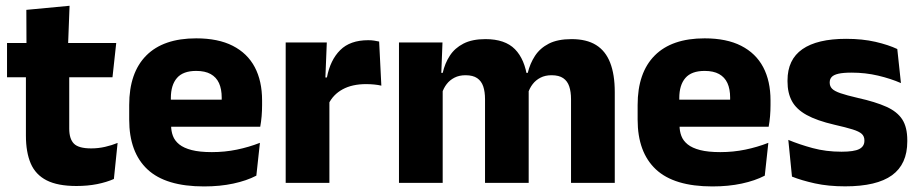

<svg xmlns="http://www.w3.org/2000/svg" viewBox="-20 -640 3218 672"><path d="M247.5 11Q182 11 143.2 -8.8Q104.4 -28.6 87.5 -68Q70.7 -107.4 70.7 -165.5V-440.1H222.3V-189.9Q222.3 -153.9 238.7 -137.3Q255 -120.6 299.3 -120.6Q324.1 -120.6 348 -126.1Q371.9 -131.6 391.6 -139.8L378.6 -13.6Q353.2 -2.3 319.9 4.4Q286.7 11 247.5 11ZM4.6 -369.5V-489.6H386.8L373.7 -369.5ZM72.7 -478.7 72.2 -605.5 223.5 -619.8 218.1 -478.7Z M694 12.5Q559.9 12.5 496.1 -47.2Q432.2 -107 432.2 -221.4V-272.5Q432.2 -385.7 492.1 -445.8Q551.9 -505.8 666.7 -505.8Q743.5 -505.8 794.6 -479.7Q845.8 -453.6 871.6 -405.1Q897.3 -356.5 897.3 -288.5V-272.1Q897.3 -253 895.7 -233.3Q894 -213.5 890.8 -196.4H753.1Q754.8 -225.6 755.4 -251.4Q756 -277.2 756 -297.9Q756 -328.3 746.5 -349.2Q736.9 -370 717.2 -380.9Q697.5 -391.8 666.7 -391.8Q620.7 -391.8 599.4 -367.1Q578 -342.4 578 -296.9V-252L578.9 -235.3V-200.5Q578.9 -181.3 585.2 -164.4Q591.5 -147.5 607.3 -134.7Q623.2 -121.9 650.9 -114.8Q678.7 -107.6 721.6 -107.6Q766.9 -107.6 809 -116.3Q851.1 -125 889.7 -140.1L877.2 -25.2Q843.2 -7.5 796.6 2.5Q750.1 12.5 694 12.5ZM513.2 -196.4V-291.2H860V-196.4Z M1129.9 -276 1088 -368.9H1124.2Q1135.9 -430 1170.7 -464.6Q1205.4 -499.3 1268.8 -499.3Q1279.9 -499.3 1289.2 -497.9Q1298.6 -496.5 1307 -494.6L1314.7 -340.2Q1304.1 -342.8 1290 -344.2Q1275.9 -345.6 1261.5 -345.6Q1212.5 -345.6 1179.1 -327.3Q1145.7 -309 1129.9 -276ZM979.9 0V-491.4H1123.8L1117.5 -334.7L1132.9 -332.5V0Z M1978.6 0V-293Q1978.6 -318.8 1972.3 -337.6Q1966 -356.4 1951.2 -366.5Q1936.3 -376.7 1910.5 -376.7Q1888.3 -376.7 1871.8 -368.2Q1855.3 -359.8 1844.4 -345.6Q1833.4 -331.4 1828 -313.5L1813.3 -385H1827.2Q1835.1 -418 1852.6 -444.7Q1870.1 -471.4 1901 -487.3Q1932 -503.1 1980.4 -503.1Q2033 -503.1 2066.3 -482.4Q2099.6 -461.7 2115.6 -420.4Q2131.7 -379.2 2131.7 -317.6V0ZM1376.4 0V-491.4H1528.7L1523.6 -359.2L1529.4 -354.2V0ZM1677.6 0V-293Q1677.6 -318.8 1671.3 -337.6Q1664.9 -356.4 1650.1 -366.5Q1635.2 -376.7 1609.4 -376.7Q1587.2 -376.7 1570.7 -368.2Q1554.2 -359.8 1543.3 -345.6Q1532.4 -331.4 1526.9 -313.5L1503.3 -385H1529.5Q1537.1 -418.5 1554.4 -445.1Q1571.6 -471.7 1602.1 -487.4Q1632.6 -503.1 1679.1 -503.1Q1747.5 -503.1 1782.3 -467.8Q1817.1 -432.4 1825.8 -365.4Q1827.3 -355.6 1828.9 -341.2Q1830.4 -326.7 1830.4 -315.2V0Z M2473.5 12.5Q2339.4 12.5 2275.6 -47.2Q2211.7 -107 2211.7 -221.4V-272.5Q2211.7 -385.7 2271.6 -445.8Q2331.4 -505.8 2446.2 -505.8Q2523 -505.8 2574.1 -479.7Q2625.3 -453.6 2651.1 -405.1Q2676.8 -356.5 2676.8 -288.5V-272.1Q2676.8 -253 2675.2 -233.3Q2673.5 -213.5 2670.3 -196.4H2532.6Q2534.3 -225.6 2534.9 -251.4Q2535.5 -277.2 2535.5 -297.9Q2535.5 -328.3 2526 -349.2Q2516.4 -370 2496.7 -380.9Q2477 -391.8 2446.2 -391.8Q2400.2 -391.8 2378.9 -367.1Q2357.5 -342.4 2357.5 -296.9V-252L2358.4 -235.3V-200.5Q2358.4 -181.3 2364.7 -164.4Q2371 -147.5 2386.8 -134.7Q2402.7 -121.9 2430.4 -114.8Q2458.2 -107.6 2501.1 -107.6Q2546.4 -107.6 2588.5 -116.3Q2630.6 -125 2669.2 -140.1L2656.7 -25.2Q2622.7 -7.5 2576.1 2.5Q2529.6 12.5 2473.5 12.5ZM2292.7 -196.4V-291.2H2639.5V-196.4Z M2937.9 12.2Q2879.3 12.2 2832.3 1.9Q2785.4 -8.5 2751.9 -21.9L2739.1 -150.4Q2777.5 -134.4 2824.2 -121.7Q2871 -109 2925.5 -109Q2969.2 -109 2987.3 -118.3Q3005.4 -127.6 3005.4 -147.1V-149Q3005.4 -162.7 2996.3 -171.3Q2987.2 -179.8 2964.2 -187Q2941.3 -194.2 2900.3 -203.5Q2838.8 -217.8 2803 -237.7Q2767.1 -257.6 2751.7 -286.2Q2736.3 -314.8 2736.3 -354.5V-358.6Q2736.3 -431.6 2788.4 -467.9Q2840.5 -504.1 2941.5 -504.1Q2998.5 -504.1 3044.1 -493.6Q3089.7 -483 3120.5 -468.4L3133.3 -349.2Q3097.7 -364.8 3053.4 -375.3Q3009.1 -385.8 2960.6 -385.8Q2931 -385.8 2914.2 -381.9Q2897.4 -377.9 2890.7 -370.3Q2884 -362.8 2884 -352.1V-350.3Q2884 -338.4 2891.9 -329.9Q2899.8 -321.4 2921.2 -313.9Q2942.6 -306.5 2982.7 -297.2Q3044.3 -283.5 3082.4 -266.3Q3120.4 -249.2 3138 -221.9Q3155.5 -194.7 3155.5 -149.3V-144.9Q3155.5 -65.4 3102 -26.6Q3048.5 12.2 2937.9 12.2Z"/></svg>

Font: Anek Gujarati Medium
Style: Regular
Weight: 500
Designer: Mrunmayee Ghaisas (Gujarati), Yesha Goshar (Latin)
Foundry: Ek Type
Version: Version 1.003